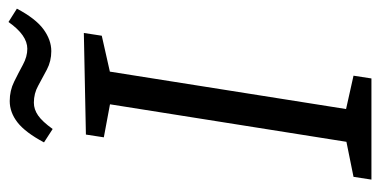

<svg xmlns="http://www.w3.org/2000/svg" viewBox="-248 -674 921 466"><g transform="rotate(-90 213.0 -440.5)"><path d="M359.8 -654.5 262.2 -632.5 274.5 -646.5 179.9 -49.2 173.2 -63.5 262.8 -43.5 256.1 0H10.6L17.3 -43.5L114.6 -63.2L100.5 -49.2L195.2 -646.2L205.9 -632.2L113.2 -649.5L119.9 -693L366.5 -698ZM133.4 -773.7 100.9 -794.7Q124.9 -839.8 149.3 -858.9Q173.6 -877.9 201.3 -877.9Q226.7 -877.9 248.2 -867.2Q269.7 -856.6 289.4 -845.9Q309.1 -835.2 328.1 -835.2Q361.1 -835.2 393.1 -880.9L425.5 -860.5Q401.5 -815.1 375.5 -796Q349.4 -777 322.4 -777Q298 -777 277.7 -787.7Q257.4 -798.3 238.5 -808.8Q219.7 -819.3 197.3 -819.3Q181 -819.3 166.2 -809Q151.4 -798.7 133.4 -773.7Z"/></g></svg>

Font: Bitter Thin
Style: Italic
Weight: 100
Italic angle: -9°
Designer: Sol Matas, and Bitter project Authors
Foundry: Sol Matas
Version: Version 2.002